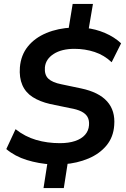

<svg xmlns="http://www.w3.org/2000/svg" viewBox="-20 -840 640 975"><path d="M201 115 223 -26 242 -5Q176 -9 116 -27.5Q56 -46 12 -83L59 -184Q107 -146 163.5 -129.5Q220 -113 284 -113Q329 -113 361.5 -124Q394 -135 412 -155.5Q430 -176 432 -204Q434 -229 424.5 -246Q415 -263 393 -274Q371 -285 335 -291L234 -312Q182 -324 146 -347Q110 -370 93.5 -408Q77 -446 81 -498Q86 -560 121.5 -604Q157 -648 216 -672.5Q275 -697 347 -700L327 -686L349 -820H452L429 -685L415 -698Q465 -693 513 -672.5Q561 -652 595 -620L547 -524Q509 -560 460.5 -576Q412 -592 358 -592Q293 -592 252.5 -566Q212 -540 208 -498Q205 -460 225.5 -440.5Q246 -421 292 -412L392 -391Q482 -372 524 -325Q566 -278 560 -204Q556 -144 521 -101.5Q486 -59 429 -35Q372 -11 304 -6L326 -26L304 115Z"/></svg>

Font: Nunito Sans 9pt
Style: Bold Italic
Weight: 700
Italic angle: -9°
Version: Version 3.101;gftools[0.9.27]